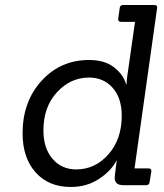

<svg xmlns="http://www.w3.org/2000/svg" viewBox="-20 -738 652 765"><path d="M562 0H475Q452 0 444.5 -8.5Q437 -17 437 -26.5Q437 -36 438 -42L445 -98H444Q422 -56 373.5 -24.5Q325 7 262 7Q174 7 122 -51Q70 -109 70 -207Q70 -333 145.5 -416Q221 -499 335 -499Q396 -499 433.5 -470.5Q471 -442 483 -401H484Q485 -421 487 -434L518 -651H462Q450 -651 451 -663L457 -706Q458 -718 471 -718H595Q608 -718 606 -706L516 -67H572Q584 -67 583 -55L576 -12Q574 0 562 0ZM284 -63Q359 -63 412 -123Q465 -183 465 -277Q465 -348 428.5 -388.5Q392 -429 335 -429Q261 -429 207 -370.5Q153 -312 153 -218Q153 -148 189 -105.5Q225 -63 284 -63Z"/></svg>

Font: Sanchez
Style: Italic
Weight: 400
Designer: Daniel Hernández
Foundry: LatinoType
Version: Version 1.001